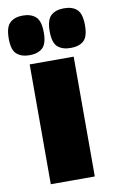

<svg xmlns="http://www.w3.org/2000/svg" viewBox="-135 -821 525 868"><g transform="rotate(-10 128.0 -386.5)"><path d="M26 0V-550H228V0ZM222 -591Q184 -591 162.5 -610Q141 -629 141 -681Q141 -734 162.5 -753.5Q184 -773 222 -773Q261 -773 282 -753.5Q303 -734 303 -681Q303 -629 282 -610Q261 -591 222 -591ZM33 -591Q-4 -591 -25.5 -610Q-47 -629 -47 -681Q-47 -734 -25.5 -753.5Q-4 -773 33 -773Q71 -773 92.5 -753.5Q114 -734 114 -681Q114 -629 92.5 -610Q71 -591 33 -591Z"/></g></svg>

Font: Georama SemiCondensed Black
Style: Regular
Weight: 900
Width: 4
Designer: Jean-Baptiste Levee
Foundry: Production Type
Version: Version 1.001